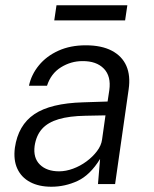

<svg xmlns="http://www.w3.org/2000/svg" viewBox="-20 -699 583 729"><path d="M175 10Q127.5 10 94.2 -7.8Q61 -25.5 45.8 -58.5Q30.5 -91.5 36.5 -138Q49 -224 110.5 -265.5Q172 -307 296 -310.5L388.5 -313.5L395 -356.5Q402.5 -409.5 374.2 -438.5Q346 -467.5 293 -467Q249.5 -467 211.5 -443.5Q173.5 -420 158.5 -373.5H90Q99 -416 127.8 -451Q156.5 -486 201.8 -506.5Q247 -527 305.5 -527Q365.5 -527 404.5 -506.5Q443.5 -486 459.8 -448.8Q476 -411.5 468.5 -360L417 0H352L360 -95.5Q322 -34 274.5 -12Q227 10 175 10ZM204.5 -48.5Q230 -48.5 257.2 -58.5Q284.5 -68.5 308.2 -86Q332 -103.5 348.2 -125Q364.5 -146.5 367.5 -169L380.5 -261L304.5 -259.5Q243.5 -258.5 202.8 -246.5Q162 -234.5 139.8 -209.8Q117.5 -185 111.5 -145Q105.5 -99.5 131.5 -74Q157.5 -48.5 204.5 -48.5ZM186 -621.5 194.5 -679H463.5L455 -621.5Z"/></svg>

Font: Public Sans Thin Light
Style: Italic
Weight: 300
Italic angle: -8°
Version: Version 2.001